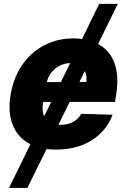

<svg xmlns="http://www.w3.org/2000/svg" viewBox="-20 -747 648 972"><path d="M34.1 -270.6Q44.4 -331.3 71.2 -383Q98 -434.7 138.8 -472.3Q179.7 -509.9 233.5 -531.2Q287.3 -552.6 351.6 -552.6Q362.9 -552.6 373.9 -551.8Q384.9 -551.1 395.2 -549.7L482.2 -727.3H576.3L476.6 -524.1Q505.3 -508.9 526.1 -485.1Q546.9 -461.3 558.8 -429.9Q570.7 -398.4 573.3 -359.4Q576 -320.3 568.9 -274.1L562.1 -230.8H332.4L275.9 -115.4Q278.8 -115.1 281.6 -115.1Q284.4 -115.1 287.3 -115.1Q321.7 -115.1 349.1 -129.1Q376.4 -143.1 391.3 -170.8L549.7 -166.2Q520.6 -85.9 446 -38Q371.1 10.3 263.1 10.3Q250.7 10.3 238.8 9.6Q226.9 8.9 215.6 7.5L118.6 204.5H25.6L133.9 -16.7Q71 -48.7 44.7 -113.5Q18.5 -178.3 34.1 -270.6ZM288.4 -331.7 335.2 -427.2Q314.3 -427.2 294.9 -419.9Q275.6 -412.6 259.8 -399.9Q244 -387.1 233 -369.7Q221.9 -352.3 217.3 -331.7ZM203.5 -158.7 239 -230.8H198.9L197.8 -224.4Q191.4 -183.9 203.5 -158.7ZM416.9 -331.7Q421.5 -363.6 409.4 -387.4L382.1 -331.7Z"/></svg>

Font: Inter P Extra Bold
Style: Italic
Weight: 800
Italic angle: 9.39999°
Designer: Rasmus Andersson
Foundry: rsms
Version: Version 3.018;git-588b23468